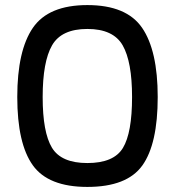

<svg xmlns="http://www.w3.org/2000/svg" viewBox="-20 -725 689 756"><path d="M324 -83Q428 -83 464 -142.5Q500 -202 500 -343Q500 -482 463 -546.5Q426 -611 324 -611Q222 -611 185 -546.5Q148 -482 148 -343Q148 -204 184.5 -143.5Q221 -83 324 -83ZM324 11Q170 11 109 -74.5Q48 -160 48 -343Q48 -526 109.5 -615.5Q171 -705 324 -705Q478 -705 539.5 -615.5Q601 -526 601 -343Q601 -158 540.5 -73.5Q480 11 324 11Z"/></svg>

Font: TypoPRO Titillium Text
Style: 600 wt
Weight: 600
Designer: Accademia di Belle Arti di Urbino and others
Foundry: Accademia di Belle Arti di Urbino and others.
Version: Version 25.000